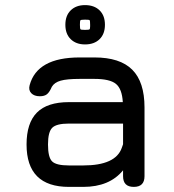

<svg xmlns="http://www.w3.org/2000/svg" viewBox="-20 -732 680 752"><path d="M313 -558Q278 -558 257 -578.5Q236 -599 236 -635Q236 -671 257 -691.5Q278 -712 313 -712Q349 -712 370 -691.5Q391 -671 391 -635Q391 -599 370 -578.5Q349 -558 313 -558ZM333 -629Q333 -633 333 -635Q333 -651 331 -653Q329 -655 313 -655Q297 -655 295 -652.5Q293 -650 293 -635Q293 -619 295.5 -617Q298 -615 313 -615Q328 -615 330.5 -617Q333 -619 333 -629ZM250 0Q84 0 84 -166Q84 -250 124.5 -291Q165 -332 250 -332H461Q458 -384 434 -403.5Q410 -423 350 -423H292Q242 -423 217.5 -416Q193 -409 183 -392Q174 -371 164 -363Q154 -355 136 -355Q114 -355 102.5 -367Q91 -379 96 -398Q125 -507 292 -507H350Q450 -507 498 -459Q546 -411 546 -311V-42Q546 0 504 0Q462 0 462 -42V-65Q409 0 306 0ZM306 -84Q433 -84 457 -153Q458 -155 459.5 -160Q461 -165 462 -167V-248H250Q201 -248 184.5 -231.5Q168 -215 168 -166Q168 -116 184 -100Q200 -84 250 -84Z"/></svg>

Font: Jura
Style: Bold
Weight: 700
Designer: Daniel Johnson, Alexei Vanyashin
Foundry: Daniel Johnson
Version: Version 5.103